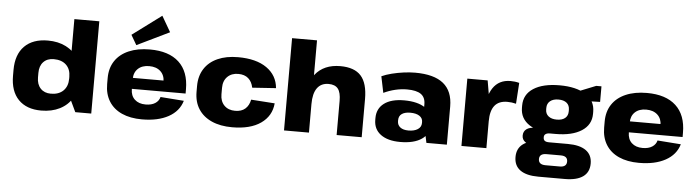

<svg xmlns="http://www.w3.org/2000/svg" viewBox="-56 -1086 5570 1534"><g transform="rotate(5 2729.5 -318.5)"><path d="M292 11Q174 11 109 -56Q44 -123 44 -247V-293Q44 -417 110.5 -484Q177 -551 298 -551Q381 -551 443.5 -519Q506 -487 540.5 -428Q575 -369 575 -288V-254Q575 -173 540 -113.5Q505 -54 441 -21.5Q377 11 292 11ZM357 -130Q421 -130 457 -165.5Q493 -201 493 -262V-277Q493 -338 457 -372.5Q421 -407 357 -407Q305 -407 274.5 -375Q244 -343 244 -287V-251Q244 -195 274.5 -162.5Q305 -130 357 -130ZM493 -152V-740H693V0H565Z M1100 11Q1006 11 938.5 -19.5Q871 -50 835 -108Q799 -166 799 -246V-294Q799 -374 837 -431.5Q875 -489 946.5 -520Q1018 -551 1116 -551Q1268 -551 1349 -476Q1430 -401 1430 -259V-225H963V-313H1272L1246 -280V-303Q1246 -356 1212.5 -387Q1179 -418 1122 -418Q1065 -418 1032 -387Q999 -356 999 -302V-224Q999 -170 1031.5 -140Q1064 -110 1119 -110Q1166 -110 1195.5 -129Q1225 -148 1233 -180L1421 -166Q1396 -81 1312 -35Q1228 11 1100 11ZM1264 -702 1004 -576 958 -655 1191 -828Z M1823 11Q1728 11 1659 -20Q1590 -51 1553 -108.5Q1516 -166 1516 -247V-293Q1516 -373 1553 -431Q1590 -489 1659 -520Q1728 -551 1823 -551Q1969 -551 2053 -492Q2137 -433 2146 -331L1956 -318Q1947 -365 1917 -391.5Q1887 -418 1836 -418Q1782 -418 1749 -385Q1716 -352 1716 -296V-244Q1716 -188 1748.5 -155Q1781 -122 1836 -122Q1887 -122 1917 -148.5Q1947 -175 1956 -222L2146 -209Q2137 -107 2053 -48Q1969 11 1823 11Z M2661 -274Q2661 -341 2637.5 -371Q2614 -401 2562 -401Q2502 -401 2470.5 -357.5Q2439 -314 2439 -229L2371 -140L2372 -212Q2372 -377 2442 -464Q2512 -551 2643 -551Q2756 -551 2809 -492Q2862 -433 2862 -306V0H2661ZM2239 -740H2439V-388V0H2239Z M3338 -203V-306Q3338 -361 3302 -386.5Q3266 -412 3190 -412Q3143 -412 3095 -400.5Q3047 -389 3003 -368L2976 -499Q3011 -515 3057 -526.5Q3103 -538 3151.5 -544.5Q3200 -551 3243 -551Q3395 -551 3470 -490Q3545 -429 3545 -306V0H3381ZM3171 11Q3071 11 3014.5 -31Q2958 -73 2958 -148V-162Q2958 -238 3014.5 -280.5Q3071 -323 3175 -323Q3283 -323 3344 -281.5Q3405 -240 3405 -165V-150Q3405 -74 3343.5 -31.5Q3282 11 3171 11ZM3229 -86Q3276 -86 3304 -104.5Q3332 -123 3332 -155V-164Q3332 -194 3305.5 -211.5Q3279 -229 3232 -229Q3189 -229 3164.5 -212Q3140 -195 3140 -161V-153Q3140 -122 3163.5 -104Q3187 -86 3229 -86Z M3662 -540H3825L3862 -324V0H3662ZM3819 -265Q3819 -407 3867 -479Q3915 -551 4008 -551Q4025 -551 4042.5 -549Q4060 -547 4078 -542L4067 -374Q4033 -383 3997 -383Q3929 -383 3895.5 -341.5Q3862 -300 3862 -215Z M4402 -161Q4268 -161 4192.5 -210Q4117 -259 4117 -347V-364Q4117 -453 4192.5 -502Q4268 -551 4402 -551Q4535 -551 4611 -502Q4687 -453 4687 -364V-347Q4687 -259 4611 -210Q4535 -161 4402 -161ZM4295 191Q4200 191 4150 155.5Q4100 120 4100 50Q4100 -18 4148 -54Q4196 -90 4294 -90H4508Q4603 -90 4653 -54.5Q4703 -19 4703 50Q4703 120 4653 155.5Q4603 191 4508 191ZM4459 95Q4514 95 4514 50Q4514 6 4459 6H4345Q4288 6 4288 50Q4288 95 4345 95ZM4239 -55Q4194 -55 4168 -74.5Q4142 -94 4142 -125Q4142 -159 4167 -177.5Q4192 -196 4239 -196H4402V-161H4357Q4335 -161 4322.5 -152Q4310 -143 4311 -125Q4311 -107 4322 -98.5Q4333 -90 4357 -90H4402V-55ZM4402 -276Q4445 -276 4468.5 -295.5Q4492 -315 4492 -350V-362Q4492 -398 4468.5 -417.5Q4445 -437 4402 -437Q4360 -437 4335.5 -417Q4311 -397 4311 -362V-350Q4311 -315 4335.5 -295.5Q4360 -276 4402 -276ZM4523 -504 4693 -572H4735V-447L4523 -441Z M5086 11Q4992 11 4924.5 -19.5Q4857 -50 4821 -108Q4785 -166 4785 -246V-294Q4785 -374 4823 -431.5Q4861 -489 4932.5 -520Q5004 -551 5102 -551Q5254 -551 5335 -476Q5416 -401 5416 -259V-225H4949V-313H5258L5232 -280V-303Q5232 -356 5198.5 -387Q5165 -418 5108 -418Q5051 -418 5018 -387Q4985 -356 4985 -302V-224Q4985 -170 5017.5 -140Q5050 -110 5105 -110Q5152 -110 5181.5 -129Q5211 -148 5219 -180L5407 -166Q5382 -81 5298 -35Q5214 11 5086 11Z"/></g></svg>

Font: Pathway Extreme 28pt ExtraBold
Style: Regular
Weight: 800
Designer: Eduardo Rodriguez Tunni
Foundry: Eduardo Rodriguez Tunni
Version: Version 1.001;gftools[0.9.26]